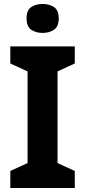

<svg xmlns="http://www.w3.org/2000/svg" viewBox="-20 -948 429 968"><path d="M357 0H32V-86L119 -126V-588L32 -628V-714H357V-628L270 -588V-126L357 -86ZM195 -928Q228 -928 252 -912.5Q276 -897 276 -855Q276 -814 252 -798Q228 -782 195 -782Q161 -782 137.5 -798Q114 -814 114 -855Q114 -897 137.5 -912.5Q161 -928 195 -928Z"/></svg>

Font: Noto Sans Cham
Style: Bold
Weight: 700
Version: Version 2.002